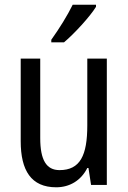

<svg xmlns="http://www.w3.org/2000/svg" viewBox="-20 -786 545 816"><path d="M388 -757V-766H289C267 -721 233 -666 198 -617V-606H252C295 -642 363 -716 388 -757ZM434 -537H351V-253C351 -126 321 -63 233 -63C177 -63 151 -106 151 -199V-537H68V-186C68 -62 112 10 219 10C275 10 324 -18 351 -72H356L367 0H434Z"/></svg>

Font: Noto Sans Khmer UI Condensed
Style: Regular
Weight: 400
Width: 3
Designer: Danh Hong and the Monotype Design Team
Foundry: Monotype Imaging Inc.
Version: Version 2.002